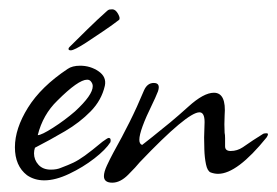

<svg xmlns="http://www.w3.org/2000/svg" viewBox="-20 -376 595 412"><path d="M75 11Q54 11 38 0Q12 -20 12 -60Q12 -100 40 -145Q68 -190 125 -228Q135 -235 152 -235Q174 -235 191.5 -223Q209 -211 205 -192Q198 -161 174.5 -137Q151 -113 119.5 -94.5Q88 -76 55 -59Q54 -56 53.5 -53Q53 -50 53 -47Q53 -33 62.5 -22.5Q72 -12 89 -12Q102 -12 111 -16Q127 -22 137.5 -27Q148 -32 162 -42Q176 -52 200 -72Q211 -80 213 -80Q219 -80 217 -71Q207 -55 182.5 -36Q158 -17 128.5 -3Q99 11 75 11ZM61 -86Q69 -86 94 -102Q119 -118 141 -137Q179 -172 179 -191Q179 -196 176 -200Q173 -205 167 -205Q148 -205 103 -160Q72 -130 61 -86ZM132 -268Q127 -268 127 -271Q127 -273 129 -275Q146 -292 168 -313.5Q190 -335 208 -351Q212 -355 214.5 -355.5Q217 -356 221 -356Q228 -356 233.5 -346Q239 -336 235 -333Q218 -320 200 -308Q182 -296 164 -284Q139 -268 132 -268Z M221 16Q203 16 203 2Q203 -7 209.5 -21Q216 -35 223 -48Q242 -82 258 -114Q274 -146 289 -182Q296 -198 310 -198Q325 -198 319 -180Q313 -165 307 -153Q279 -96 279 -76Q279 -67 285 -65Q299 -76 306 -81.5Q313 -87 314 -88Q328 -99 345.5 -113.5Q363 -128 384 -147Q417 -177 439 -177Q466 -177 462 -128Q461 -109 462 -91Q463 -87 463 -79.5Q463 -72 463 -62Q463 -52 475 -52Q489 -52 501 -60L523 -75L545 -89Q547 -90 552 -90Q558 -90 552 -81Q489 -3 448 -3Q440 -3 432 -6Q425 -9 422 -23.5Q419 -38 418.5 -55Q418 -72 418 -81L419 -114Q419 -135 408 -135Q382 -135 280 -28Q272 -18 255 -1Q238 16 221 16Z"/></svg>

Font: Allison
Style: Regular
Weight: 400
Designer: Robert E. Leuschke
Foundry: Robert E. Leuschke
Version: Version 1.010; ttfautohint (v1.8.3)